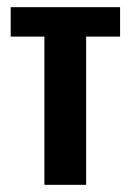

<svg xmlns="http://www.w3.org/2000/svg" viewBox="-20 -515 364 535"><path d="M103.7 0V-413H9.8V-495H314.6V-413H220V0Z"/></svg>

Font: Alumni Sans SC Thin
Style: Regular
Weight: 100
Designer: Robert E. Leuschke
Foundry: Robert E. Leuschke
Version: Version 1.018